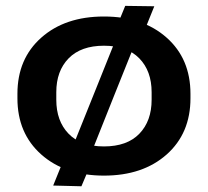

<svg xmlns="http://www.w3.org/2000/svg" viewBox="-20 -590 716 661"><path d="M40 -251.5Q40 -130.9 122.1 -58.1Q204.1 14.6 337.9 14.6Q471.7 14.6 553.7 -58.1Q635.7 -130.9 635.7 -251.5V-267.1Q635.7 -387.7 553.7 -460.4Q471.7 -533.2 337.9 -533.2Q204.1 -533.2 122.1 -460.4Q40 -387.7 40 -267.1ZM173.8 -272.5Q173.8 -345.7 216.3 -389.2Q258.8 -432.6 337.9 -432.6Q417 -432.6 459.5 -389.2Q502 -345.7 502 -272.5V-246.6Q502 -173.3 459.7 -129.6Q417.5 -85.9 337.9 -85.9Q258.3 -85.9 216.1 -129.6Q173.8 -173.3 173.8 -246.6ZM163.1 48.8 260.3 51.3 296.9 -35.2 283.7 -37.1 373 -261.2 314.9 -295.4 216.8 -51.3 204.6 -53.7ZM411.1 -569.8 379.4 -492.2 392.6 -489.3 314.9 -295.4 373 -261.2 459 -475.6 472.7 -473.1 511.2 -568.4Z"/></svg>

Font: Roboto Flex
Style: wght 600 wdth 140 opsz 13.0 GRAD 0.00 slnt 0.00 XTRA 468 XOPQ 96 YOPQ 79 YTLC 514 YTUC 712 YTAS 750 YTDE -203.00 YTFI 738
Weight: 600
Width: 8
Designer: Berlow after Robertson
Foundry: Google
Version: Version 3.100